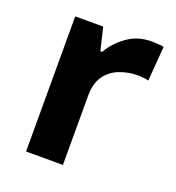

<svg xmlns="http://www.w3.org/2000/svg" viewBox="-107 -643 668 729"><g transform="rotate(20 227.0 -278.0)"><path d="M383 -556Q394 -556 409 -555Q424 -554 433 -552L422 -412Q415 -414 401.5 -415.5Q388 -417 378 -417Q340 -417 305 -403.5Q270 -390 248.5 -360Q227 -330 227 -278V0H78V-546H191L213 -454H220Q244 -496 286 -526Q328 -556 383 -556Z"/></g></svg>

Font: Noto Sans Javanese
Style: Regular
Weight: 400
Designer: Monotype Design Team
Foundry: Monotype Imaging Inc.
Version: Version 2.004